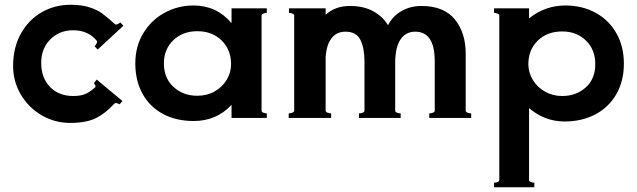

<svg xmlns="http://www.w3.org/2000/svg" viewBox="-20 -495 2674 806"><path d="M35 -218Q35 -295 67.5 -353.5Q100 -412 155 -443.5Q210 -475 276 -475Q323 -475 356.5 -464Q390 -453 410.5 -437.5Q431 -422 462 -394Q464 -392 467 -392Q471 -392 476.5 -395Q482 -398 485 -401L498 -387L390 -287L377 -301Q382 -305 385.5 -312.5Q389 -320 386 -324Q350 -368 287 -368Q230 -368 191.5 -330Q153 -292 153 -231Q153 -168 190 -130Q227 -92 287 -92Q317 -92 336 -99.5Q355 -107 379 -128Q381 -130 381 -133Q381 -139 374 -146L386 -161L494 -71L482 -57Q466 -66 460 -60Q423 -19 382.5 1Q342 21 274 21Q210 21 155 -11Q100 -43 67.5 -98Q35 -153 35 -218Z M1100 -441Q1093 -441 1085.5 -438Q1078 -435 1078 -430V-30Q1078 -25 1085.5 -22Q1093 -19 1100 -19V0H952V-55Q889 13 793 13Q720 13 664.5 -16.5Q609 -46 578.5 -101Q548 -156 548 -229Q548 -300 581.5 -355.5Q615 -411 671 -441.5Q727 -472 793 -472Q889 -472 952 -398V-460H1100ZM950 -226Q950 -286 910.5 -325Q871 -364 808 -364Q747 -364 707.5 -326Q668 -288 668 -229Q668 -167 708.5 -130Q749 -93 808 -93Q849 -93 881.5 -111.5Q914 -130 932 -160.5Q950 -191 950 -226Z M1935 -30Q1935 -25 1942.5 -22Q1950 -19 1958 -19V0H1782V-19Q1790 -19 1797.5 -22Q1805 -25 1805 -30V-238Q1805 -362 1723 -362Q1683 -362 1661 -329Q1639 -296 1639 -230V-30Q1639 -25 1646.5 -22Q1654 -19 1662 -19V0H1487V-19Q1495 -19 1502.5 -22Q1510 -25 1510 -30V-238Q1510 -293 1493 -327.5Q1476 -362 1430 -362Q1394 -362 1372.5 -335.5Q1351 -309 1347 -256V-30Q1347 -25 1355 -22Q1363 -19 1370 -19V0H1192V-19Q1199 -19 1207 -22Q1215 -25 1215 -30V-430Q1215 -435 1207.5 -438Q1200 -441 1193 -441V-460H1347V-433Q1387 -470 1449 -470Q1505 -470 1545.5 -448.5Q1586 -427 1609 -389Q1627 -426 1664.5 -448Q1702 -470 1749 -470Q1843 -470 1889 -414Q1935 -358 1935 -269Z M2599 -228Q2599 -155 2567.5 -100Q2536 -45 2479.5 -15Q2423 15 2350 15Q2267 15 2201 -41V261Q2201 266 2208.5 269Q2216 272 2223 272V291H2054V272Q2061 272 2068.5 269Q2076 266 2076 261V-430Q2076 -435 2068.5 -438Q2061 -441 2054 -441V-460H2201V-418Q2269 -472 2353 -472Q2424 -472 2480 -441.5Q2536 -411 2567.5 -355.5Q2599 -300 2599 -228ZM2479 -226Q2479 -286 2440 -324.5Q2401 -363 2340 -363Q2277 -363 2237.5 -324.5Q2198 -286 2198 -225Q2198 -191 2216.5 -160Q2235 -129 2267.5 -110.5Q2300 -92 2340 -92Q2399 -92 2439 -128Q2479 -164 2479 -226Z"/></svg>

Font: Aoboshi One
Style: Regular
Weight: 400
Designer: IKIMOJI
Foundry: Natsumi Matsuba
Version: Version 1.000; ttfautohint (v1.8.3)